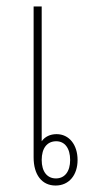

<svg xmlns="http://www.w3.org/2000/svg" viewBox="-20 -569 299 594"><path d="M109 -549H84V-82C84 -29 109 5 152 5C194 5 220 -28 220 -74C220 -121 194 -154 155 -154C135 -154 119 -146 109 -132ZM154 -132C180 -132 197 -111 197 -74C197 -38 180 -17 153 -17C126 -17 109 -38 109 -74C109 -111 126 -132 154 -132Z"/></svg>

Font: Noto Sans Thai Looped Condensed Thin
Style: Regular
Weight: 100
Width: 3
Designer: Sasikarn Vongin, Ben Mitchell
Foundry: The Fontpad Ltd
Version: Version 1.001